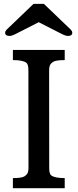

<svg xmlns="http://www.w3.org/2000/svg" viewBox="-20 -997 411 1017"><path d="M7.3 0ZM48.3 -53.7Q94.7 -53.7 108.9 -62.7Q123 -71.8 127 -82Q130.9 -92.3 130.9 -106.9L130.4 -625.5Q130.4 -657.2 119.1 -665Q100.1 -678.7 48.3 -678.7V-732.4H322.8V-678.7Q276.4 -678.7 262.2 -669.7Q248 -660.6 244.1 -650.4Q240.2 -640.1 240.2 -625.5L240.7 -106.9Q240.7 -75.2 252 -67.4Q271 -53.7 322.8 -53.7V0H48.3ZM362.8 -823.7Q362.8 -806.6 339.4 -806.6Q326.7 -807.1 310.5 -815.4L185.1 -879.4L59.6 -815.4Q43.5 -807.1 30.8 -806.6Q7.3 -806.6 7.3 -823.7Q7.3 -831.5 14.6 -839.4L157.7 -976.6H212.4L355.5 -839.4Q362.8 -831.5 362.8 -823.7Z"/></svg>

Font: Arbutus Slab
Style: Regular
Weight: 400
Designer: Karolina Lach
Foundry: Karolina Lach
Version: Version 1.001; ttfautohint (v0.92) -l 10 -r 16 -G 200 -x 7 -